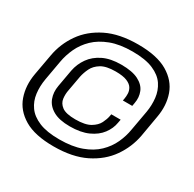

<svg xmlns="http://www.w3.org/2000/svg" viewBox="-151 -842 1024 1011"><g transform="rotate(30 361.0 -336.0)"><path d="M293.5 8.5Q179.5 8.5 114.8 -30Q50 -68.5 27.8 -132.5Q5.5 -196.5 19 -272L42 -399.5Q55.5 -475.5 100 -539.2Q144.5 -603 222 -641.2Q299.5 -679.5 413 -679.5Q527.5 -679.5 592.8 -641Q658 -602.5 680.5 -538.8Q703 -475 689 -399L667 -272Q653 -196.5 608.5 -132.8Q564 -69 486 -30.2Q408 8.5 293.5 8.5ZM301 -38.5Q380 -38.5 435 -58.8Q490 -79 525.2 -113Q560.5 -147 579.8 -189Q599 -231 606 -274.5L627.5 -394.5Q635 -438 630.2 -480.2Q625.5 -522.5 602.5 -557Q579.5 -591.5 531.8 -612Q484 -632.5 406 -632.5Q328.5 -632.5 273.8 -611.8Q219 -591 183.5 -556.8Q148 -522.5 128.5 -480.2Q109 -438 101.5 -394.5L80.5 -276Q72.5 -230 77.8 -187.5Q83 -145 106.8 -111.5Q130.5 -78 177.8 -58.2Q225 -38.5 301 -38.5ZM315 -125.5Q250.5 -125.5 213.2 -146.8Q176 -168 162.8 -203.2Q149.5 -238.5 157 -280L175.5 -383.5Q184 -427.5 209.8 -463.8Q235.5 -500 279.8 -521.5Q324 -543 388.5 -543Q455.5 -543 493.2 -523.8Q531 -504.5 544 -472.5Q557 -440.5 550 -403.5L546.5 -383.5H489.5L492 -397.5Q494.5 -411 494 -428Q493.5 -445 484 -460.8Q474.5 -476.5 450.2 -486.8Q426 -497 380.5 -497Q323.5 -497 293.2 -478.2Q263 -459.5 250 -432.5Q237 -405.5 231.5 -379.5L215 -288Q209.5 -262 212.8 -235.2Q216 -208.5 240.2 -190.2Q264.5 -172 322 -172Q381.5 -172 412.2 -190.2Q443 -208.5 455 -233Q467 -257.5 470.5 -276L473 -290H530L526 -269Q520 -232 495.2 -199Q470.5 -166 425.8 -145.8Q381 -125.5 315 -125.5Z"/></g></svg>

Font: Anybody ExtraExpanded Regular
Style: Italic
Weight: 400
Width: 8
Italic angle: -10°
Designer: Tyler Finck
Foundry: Etcetera Type Company
Version: Version 1.010; ttfautohint (v1.8.3) -l 8 -r 50 -G 200 -x 14 